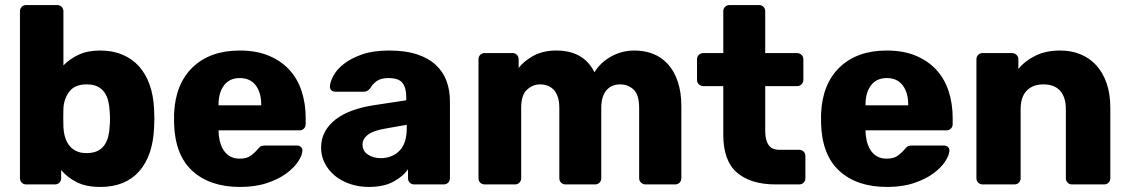

<svg xmlns="http://www.w3.org/2000/svg" viewBox="-20 -730 4469 760"><path d="M377 10Q321 10 283.5 -9Q246 -28 222 -57V-25Q222 -14 215 -7Q208 0 197 0H84Q73 0 66 -7Q59 -14 59 -25V-685Q59 -696 66 -703Q73 -710 84 -710H206Q217 -710 224 -703Q231 -696 231 -685V-471Q256 -497 291.5 -513.5Q327 -530 377 -530Q426 -530 465 -513.5Q504 -497 531 -466.5Q558 -436 573 -392.5Q588 -349 590 -296Q591 -276 591 -260.5Q591 -245 590 -225Q585 -113 530.5 -51.5Q476 10 377 10ZM323 -124Q348 -124 365 -132Q382 -140 392.5 -154.5Q403 -169 408 -188Q413 -207 414 -229Q417 -260 414 -291Q413 -313 408 -332Q403 -351 392.5 -365.5Q382 -380 365 -388Q348 -396 323 -396Q276 -396 254.5 -367.5Q233 -339 231 -301Q230 -264 231 -226Q232 -206 237.5 -187.5Q243 -169 253.5 -155Q264 -141 281 -132.5Q298 -124 323 -124Z M930 10Q811 10 741.5 -53.5Q672 -117 669 -244V-279Q674 -398 743 -464Q812 -530 929 -530Q995 -530 1044 -509.5Q1093 -489 1125.5 -453.5Q1158 -418 1174 -369Q1190 -320 1190 -263V-239Q1190 -228 1183 -221Q1176 -214 1165 -214H845Q845 -194 849.5 -174Q854 -154 863.5 -138Q873 -122 889 -112Q905 -102 929 -102Q958 -102 974.5 -115Q991 -128 999 -138Q1008 -149 1013.5 -151.5Q1019 -154 1031 -154H1155Q1165 -154 1171.5 -148Q1178 -142 1177 -132Q1176 -115 1160 -90.5Q1144 -66 1113.5 -43.5Q1083 -21 1037 -5.5Q991 10 930 10ZM845 -313H1014V-315Q1014 -364 992 -392.5Q970 -421 929 -421Q889 -421 867 -392.5Q845 -364 845 -315Z M1440 10Q1400 10 1365 -2Q1330 -14 1305 -35Q1280 -56 1265.5 -84Q1251 -112 1251 -145Q1251 -181 1266.5 -209Q1282 -237 1309.5 -258Q1337 -279 1376 -293Q1415 -307 1463 -314L1588 -333V-347Q1588 -383 1573 -402Q1558 -421 1518 -421Q1489 -421 1472.5 -410Q1456 -399 1445 -380Q1435 -367 1420 -367H1308Q1297 -367 1291 -373.5Q1285 -380 1286 -389Q1287 -406 1300 -430.5Q1313 -455 1341 -477Q1369 -499 1413 -514.5Q1457 -530 1520 -530Q1585 -530 1630.5 -515Q1676 -500 1705 -473Q1734 -446 1747.5 -409.5Q1761 -373 1761 -329V-25Q1761 -14 1754 -7Q1747 0 1736 0H1620Q1609 0 1602 -7Q1595 -14 1595 -25V-60Q1575 -31 1536.5 -10.5Q1498 10 1440 10ZM1487 -104Q1532 -104 1561 -133Q1590 -162 1590 -222V-236L1505 -221Q1457 -213 1436 -196.5Q1415 -180 1415 -158Q1415 -132 1436.5 -118Q1458 -104 1487 -104Z M1899 0Q1888 0 1881 -7Q1874 -14 1874 -25V-495Q1874 -506 1881 -513Q1888 -520 1899 -520H2008Q2019 -520 2026 -513Q2033 -506 2033 -495V-461Q2053 -487 2088.5 -507.5Q2124 -528 2174 -530Q2289 -533 2333 -444Q2356 -482 2398.5 -506Q2441 -530 2492 -530Q2531 -530 2564.5 -517Q2598 -504 2623 -477Q2648 -450 2662.5 -408Q2677 -366 2677 -309V-25Q2677 -14 2670 -7Q2663 0 2652 0H2536Q2525 0 2517.5 -7Q2510 -14 2510 -25V-302Q2510 -355 2488 -375.5Q2466 -396 2434 -396Q2420 -396 2406.5 -391Q2393 -386 2382.5 -375Q2372 -364 2366 -346Q2360 -328 2360 -302V-25Q2360 -14 2353 -7Q2346 0 2335 0H2219Q2208 0 2201 -7Q2194 -14 2194 -25V-302Q2194 -328 2188 -346Q2182 -364 2171.5 -375Q2161 -386 2147 -391Q2133 -396 2118 -396Q2089 -396 2066 -375Q2043 -354 2043 -303V-25Q2043 -14 2036 -7Q2029 0 2018 0Z M3050 0Q2952 0 2897.5 -46.5Q2843 -93 2843 -197V-389H2765Q2754 -389 2746.5 -396Q2739 -403 2739 -414V-495Q2739 -506 2746.5 -513Q2754 -520 2765 -520H2843V-685Q2843 -696 2850 -703Q2857 -710 2868 -710H2984Q2995 -710 3002 -703Q3009 -696 3009 -685V-520H3134Q3145 -520 3152.5 -513Q3160 -506 3160 -495V-414Q3160 -403 3152.5 -396Q3145 -389 3134 -389H3009V-211Q3009 -176 3022 -156.5Q3035 -137 3066 -137H3143Q3154 -137 3161 -130Q3168 -123 3168 -112V-25Q3168 -14 3161 -7Q3154 0 3143 0Z M3491 10Q3372 10 3302.5 -53.5Q3233 -117 3230 -244V-279Q3235 -398 3304 -464Q3373 -530 3490 -530Q3556 -530 3605 -509.5Q3654 -489 3686.5 -453.5Q3719 -418 3735 -369Q3751 -320 3751 -263V-239Q3751 -228 3744 -221Q3737 -214 3726 -214H3406Q3406 -194 3410.5 -174Q3415 -154 3424.5 -138Q3434 -122 3450 -112Q3466 -102 3490 -102Q3519 -102 3535.5 -115Q3552 -128 3560 -138Q3569 -149 3574.5 -151.5Q3580 -154 3592 -154H3716Q3726 -154 3732.5 -148Q3739 -142 3738 -132Q3737 -115 3721 -90.5Q3705 -66 3674.5 -43.5Q3644 -21 3598 -5.5Q3552 10 3491 10ZM3406 -313H3575V-315Q3575 -364 3553 -392.5Q3531 -421 3490 -421Q3450 -421 3428 -392.5Q3406 -364 3406 -315Z M3870 0Q3859 0 3852 -7Q3845 -14 3845 -25V-495Q3845 -506 3852 -513Q3859 -520 3870 -520H3985Q3996 -520 4003.5 -513Q4011 -506 4011 -495V-457Q4037 -489 4078.5 -509.5Q4120 -530 4177 -530Q4220 -530 4256 -515.5Q4292 -501 4318.5 -472.5Q4345 -444 4360 -401.5Q4375 -359 4375 -304V-25Q4375 -14 4368 -7Q4361 0 4350 0H4224Q4213 0 4206 -7Q4199 -14 4199 -25V-298Q4199 -345 4176.5 -370.5Q4154 -396 4110 -396Q4068 -396 4044 -371Q4020 -346 4020 -298V-25Q4020 -14 4013 -7Q4006 0 3995 0Z"/></svg>

Font: Fz Rubik
Style: Bold
Weight: 700
Designer: Hubert and Fischer
Foundry: Hubert and Fischer
Version: Vit hóa bi FontZin.com